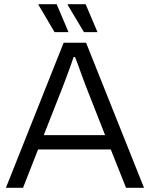

<svg xmlns="http://www.w3.org/2000/svg" viewBox="-20 -888 709 908"><path d="M8 0 281 -686H387L661 0H576L504 -181H160L89 0ZM187 -249H477L387 -478Q384 -486 378 -502Q372 -518 364.5 -538.5Q357 -559 349.5 -580Q342 -601 335 -618H328Q322 -599 312.5 -573Q303 -547 293.5 -521.5Q284 -496 277 -478ZM377 -736 300 -865 301 -868H385L441 -736ZM238 -736 162 -865 163 -868H248L304 -736Z"/></svg>

Font: Archivo SemiBold Light
Style: Regular
Weight: 300
Version: Version 2.001